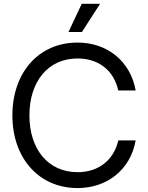

<svg xmlns="http://www.w3.org/2000/svg" viewBox="-20 -959 762 991"><path d="M380.4 11.7C532.7 11.7 653.8 -83 680.2 -234.4H590.8C565.9 -128.9 485.4 -70.3 380.4 -70.3C227.1 -70.3 131.8 -190.4 131.8 -363.3C131.8 -537.1 227.1 -657.2 380.4 -657.2C486.3 -657.2 566.9 -598.1 590.3 -492.2H680.2C653.3 -644 532.7 -739.3 380.4 -739.3C178.7 -739.3 43.9 -583.5 43.9 -363.3C43.9 -144.5 179.2 11.7 380.4 11.7ZM333.5 -793.9H402.8L496.6 -939.5H401.9Z"/></svg>

Font: Raveo Display Display
Style: Regular
Weight: 400
Designer: Jakub Foglar, Rasmus Andersson (Inter)
Foundry: Jakubfoglar.com
Version: Version 1.100;Glyphs 3.2.3 (3260)